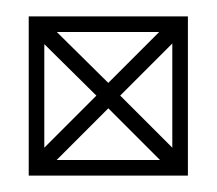

<svg xmlns="http://www.w3.org/2000/svg" viewBox="-20 -427 264 234"><path d="M15 -213V-232H209V-213ZM30 -213 15 -228 104 -317 116 -299ZM194 -213 107 -300 119 -318 209 -228ZM15 -213V-407H34V-213ZM104 -302V-318H120V-302ZM190 -213V-407H209V-213ZM105 -303 15 -392 30 -407 117 -321ZM19 -388V-407H209V-388ZM119 -303 107 -321 193 -407 208 -392Z"/></svg>

Font: Octagon Variable
Style: Regular
Weight: 400
Designer: Alexander Royter, Emma Schmalisch, Felix Willnauer, Friederike Temme, Greta Wachholz, Jason Tsiakas, Julia Baskal, Julia
Foundry: Type Design @ HAW Hamburg
Version: Version 1.000